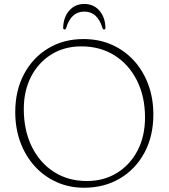

<svg xmlns="http://www.w3.org/2000/svg" viewBox="-20 -906 829 944"><path d="M391 -714Q466 -714 528.8 -686.5Q591.5 -659 637.5 -609Q683.5 -559 708.8 -491.2Q734 -423.5 734 -343Q734 -237 690.5 -155.8Q647 -74.5 570 -28.8Q493 17 393 17Q320 17 258.2 -10.8Q196.5 -38.5 151 -88.5Q105.5 -138.5 80.2 -206.5Q55 -274.5 55 -355Q55 -460.5 98 -541.5Q141 -622.5 216.8 -668.2Q292.5 -714 391 -714ZM693 -328Q693 -431.5 653.2 -510.5Q613.5 -589.5 543 -633.8Q472.5 -678 380 -678Q296.5 -678 232.8 -638.5Q169 -599 133 -529.5Q97 -460 97 -370Q97 -265 136.2 -185.2Q175.5 -105.5 245.2 -60.8Q315 -16 407 -16Q491 -16 555.5 -56Q620 -96 656.5 -166.2Q693 -236.5 693 -328ZM394.5 -849Q329.5 -849 305.5 -769Q303 -761 297.5 -761Q290.5 -761 290.5 -770Q292 -821.5 320.5 -854Q349 -886.5 394.5 -886.5Q440 -886.5 468.5 -854Q497 -821.5 498.5 -770Q498.5 -761 491.5 -761Q486 -761 483.5 -769Q459.5 -849 394.5 -849Z"/></svg>

Font: Fraunces 9pt SuperSoft Thin
Style: Regular
Weight: 100
Version: Version 1.000;[b76b70a41]